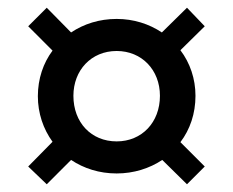

<svg xmlns="http://www.w3.org/2000/svg" viewBox="-20 -596 604 497"><path d="M101 -119 164 -182C197 -160 237 -147 282 -147C326 -147 367 -160 400 -182L464 -119L510 -165L447 -228C472 -261 486 -302 486 -348C486 -392 472 -433 447 -466L510 -528L464 -576L399 -512C366 -534 326 -547 282 -547C237 -547 197 -534 164 -512L101 -576L53 -528L116 -465C92 -433 78 -392 78 -347C78 -303 92 -262 116 -229L53 -165ZM282 -230C216 -230 170 -279 170 -348C170 -414 216 -464 282 -464C347 -464 394 -415 394 -348C394 -279 347 -230 282 -230Z"/></svg>

Font: Outfit
Style: Regular
Weight: 400
Designer: Rodrigo Fuenzalida
Foundry: fragTYPE
Version: Version 1.100;gftools[0.9.27]